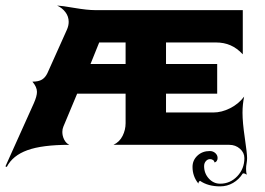

<svg xmlns="http://www.w3.org/2000/svg" viewBox="-50 -525 959 696"><path d="M-30.3 78.1 72.5 -150.4Q84 -176.3 84 -191.9Q84 -209.7 67.4 -229Q90.1 -229 102.4 -236.7Q114.7 -244.4 122.1 -260.3L192.1 -416.3Q199 -431.4 199 -445.6Q199 -465.1 187.4 -480.6Q175.8 -496.1 157 -504.9Q173.8 -504.2 220.3 -496.2Q266.8 -488.3 294.9 -488.3H830.1V-328.1Q809.1 -350.6 785.5 -360.8Q762 -371.1 732.4 -371.1H551.8V-293H737.3V-185.5H551.8V-117.2H722.7Q753.7 -117.2 784.4 -132.8Q815.2 -148.4 835 -174.8Q829.1 -146 829.1 -116.2Q829.1 -81.5 837.4 -25.3Q845.7 31 845.7 48.1Q845.7 57.9 843.8 68.1Q842 76.7 842 87.4Q842 99.6 844.5 108.2Q837.9 103.5 832.3 103.5Q830.3 103.5 829.6 104.5Q816.2 125.7 794.7 138.2Q773.2 150.6 748 150.6Q703.9 150.6 675 130.4Q669.2 134 669.2 140.4Q647.9 114.3 647.9 80.1Q647.9 55.7 665.8 39.1Q683.6 22.5 710.4 22.5Q722.2 22.5 730.5 29.9Q738.8 37.4 738.8 47.9Q738.8 54.2 735.4 58.8Q731.9 63.5 727.1 63.5Q727.1 58.6 722.4 55.2Q717.8 51.8 711.4 51.8Q702.6 51.8 696.3 59.1Q689.9 66.4 689.9 77.1Q689.9 103.5 707 122.2Q724.1 140.9 748 140.9Q784.4 140.9 810.2 113.8Q835.9 86.7 835.9 48.1Q835.9 28.3 819.8 14.2Q803.7 0 781.2 0H361.3Q383.5 -10.5 394.4 -32.5Q405.3 -54.4 405.3 -78.1V-185.5H229.7L179.7 -65.9Q176 -57.4 176 -46.6Q176 -32.2 182.6 -19Q189.2 -5.9 201.2 0Q103 0 49.4 19.4Q-4.2 38.8 -25.4 80.1ZM278.1 -293H405.3V-371.1H309.6Z"/></svg>

Font: Agreloy
Style: Medium
Weight: 400
Designer: gluk
Foundry: gluk
Version: Version 0.27